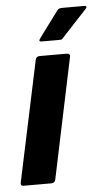

<svg xmlns="http://www.w3.org/2000/svg" viewBox="-50 -675 397 709"><g transform="rotate(-5 148.5 -321.0)"><path d="M127 -12Q124 0 111 0H9Q-3 0 -1 -12L94 -460Q97 -472 109 -472H211Q216 -472 219.5 -468.5Q223 -465 221 -460ZM123 -525Q114 -525 113.5 -528.5Q113 -532 120 -541L189 -634Q193 -642 209 -642H289Q295 -642 297 -639Q299 -636 292 -629L202 -532Q198 -526 193.5 -525.5Q189 -525 182 -525Z"/></g></svg>

Font: Glory Thin
Style: Bold Italic
Weight: 700
Italic angle: -12°
Version: Version 1.011